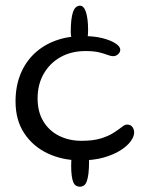

<svg xmlns="http://www.w3.org/2000/svg" viewBox="-20 -648 550 692"><path d="M268.5 -489Q256 -489 248.8 -494Q241.5 -499 238.2 -508.8Q235 -518.5 235 -532Q235 -556.5 237 -574.5Q239 -592.5 243 -604.2Q247 -616 253.5 -621.8Q260 -627.5 268.5 -627.5Q275 -627.5 280.5 -621.8Q286 -616 289.8 -604.5Q293.5 -593 295.5 -576.8Q297.5 -560.5 297.5 -540Q297.5 -521.5 295.2 -510Q293 -498.5 287 -493.8Q281 -489 268.5 -489ZM267.5 25Q260 25 254 21.2Q248 17.5 244.2 8.8Q240.5 0 238.5 -14.8Q236.5 -29.5 236.5 -50.5Q236.5 -67 238 -79Q239.5 -91 243.5 -98.5Q247.5 -106 254 -109.8Q260.5 -113.5 270 -113.5Q277.5 -113.5 283 -110.8Q288.5 -108 292.5 -102Q296.5 -96 298.8 -87.5Q301 -79 301 -67.5Q301 -40.5 298.8 -22.5Q296.5 -4.5 292.5 6Q288.5 16.5 282 20.8Q275.5 25 267.5 25ZM270.5 -70Q205.5 -70 152.2 -95Q99 -120 67.5 -167.5Q36 -215 36 -282.5Q36 -336.5 53.5 -380Q71 -423.5 103.5 -454.5Q136 -485.5 180.8 -501.8Q225.5 -518 279.5 -518Q320.5 -518 350.2 -510.2Q380 -502.5 396.8 -491.2Q413.5 -480 413.5 -468.5Q413.5 -462.5 409.8 -457.2Q406 -452 400.5 -448.8Q395 -445.5 388 -445.5Q379.5 -445.5 368 -450Q356.5 -454.5 337.8 -459.2Q319 -464 288 -464Q237 -464 198.2 -442.2Q159.5 -420.5 137.5 -382Q115.5 -343.5 115.5 -293.5Q115.5 -244.5 136.5 -210.2Q157.5 -176 193.5 -158.2Q229.5 -140.5 273.5 -140.5Q316 -140.5 344 -149.2Q372 -158 390 -169.8Q408 -181.5 419 -190.2Q430 -199 437 -199Q448 -199 453.5 -194.2Q459 -189.5 461.2 -183.2Q463.5 -177 463.5 -170.5Q463.5 -156 451 -138.8Q438.5 -121.5 414 -106Q389.5 -90.5 353.5 -80.2Q317.5 -70 270.5 -70Z"/></svg>

Font: Gluten Thin Light
Style: Regular
Weight: 300
Version: Version 1.300